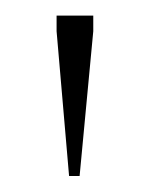

<svg xmlns="http://www.w3.org/2000/svg" viewBox="-20 -690 192 246"><path d="M68.5 -464.5 52.5 -650V-670H99.5V-650L82 -464.5Z"/></svg>

Font: Newsreader Text ExtraLight
Style: Regular
Weight: 275
Designer: Hugues Gentile
Foundry: Production Type
Version: Version 1.001